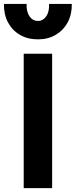

<svg xmlns="http://www.w3.org/2000/svg" viewBox="-38 -980 394 1000"><path d="M85.5 0V-700H233.5V0ZM159.5 -775Q106 -775 65.8 -798.5Q25.5 -822 3.5 -863.5Q-18.5 -905 -17.5 -959.5H100.5Q99 -919.5 115.5 -895.2Q132 -871 159.5 -871Q186.5 -871 203 -895.2Q219.5 -919.5 217.5 -959.5H336Q337 -906 314.8 -864.2Q292.5 -822.5 252.5 -798.8Q212.5 -775 159.5 -775Z"/></svg>

Font: Geologica Cursive SemiBold
Style: Regular
Weight: 600
Designer: Sindre Bremnes, Frode Helland
Foundry: Monokrom Skriftforlag AS
Version: Version 1.010;gftools[0.9.28]